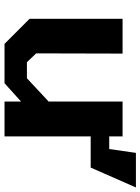

<svg xmlns="http://www.w3.org/2000/svg" viewBox="94 -715 621 849"><g transform="rotate(90 404.5 -290.5)"><path d="M174 0 63 -111V-522H217L216 -140L255 -99H326L429 -195V-522H583V-463H639L656 -581H809L721 -381H583V0H429V-73L348 0Z"/></g></svg>

Font: Tomorrow SemiBold
Style: Regular
Weight: 600
Designer: Tony de Marco, Monica Rizzolli
Foundry: Just in Type
Version: Version 2.002